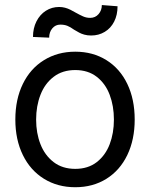

<svg xmlns="http://www.w3.org/2000/svg" viewBox="-20 -746 607 776"><path d="M42 -262.7Q42 -344.7 72.3 -406.7Q102.5 -468.8 157.7 -502.9Q212.9 -537.1 284.2 -537.1Q355.5 -537.1 410.2 -502.9Q464.8 -468.8 494.6 -406.7Q524.4 -344.7 524.4 -262.7Q524.4 -181.6 494.6 -119.6Q464.8 -57.6 410.2 -23.4Q355.5 10.7 284.2 10.7Q212.9 10.7 157.7 -23.4Q102.5 -57.6 72.3 -119.6Q42 -181.6 42 -262.7ZM440.4 -262.7Q440.4 -317.4 423.3 -362.8Q406.2 -408.2 371.1 -435.5Q335.9 -462.9 284.2 -462.9Q232.4 -462.9 196.8 -435.5Q161.1 -408.2 143.6 -362.8Q126 -317.4 126 -262.7Q126 -208 143.6 -163.1Q161.1 -118.2 196.8 -90.8Q232.4 -63.5 284.2 -63.5Q335.9 -63.5 371.1 -90.8Q406.2 -118.2 423.3 -163.1Q440.4 -208 440.4 -262.7ZM218.8 -717.8Q231.4 -717.8 242.7 -714.8Q253.9 -711.9 264.6 -706.5Q275.4 -701.2 285.2 -695.3Q302.7 -685.5 315.9 -679.7Q329.1 -673.8 344.7 -673.8Q365.2 -673.8 378.4 -689Q391.6 -704.1 391.6 -725.6L455.1 -720.7Q455.1 -685.5 441.4 -658.7Q427.7 -631.8 403.3 -617.2Q378.9 -602.5 348.6 -602.5Q333 -602.5 320.8 -606Q308.6 -609.4 299.8 -614.3Q291 -619.1 279.3 -626Q264.6 -636.7 252.4 -641.6Q240.2 -646.5 223.6 -646.5Q204.1 -646.5 191.4 -631.3Q178.7 -616.2 178.7 -593.8L113.3 -596.7Q113.3 -631.8 127.4 -659.7Q141.6 -687.5 165.5 -702.6Q189.5 -717.8 218.8 -717.8Z"/></svg>

Font: Pretendard JP Variable
Style: Regular
Weight: 400
Designer: Base glyphs from Inter by Rasmus Andersson; Hangul glyphs from Noto Sans CJK(Source Han Sans) by Jang Soo-young and Kang
Foundry: Kil Hyung-jin
Version: Version 1.307;Glyphs 3.2 (3192)